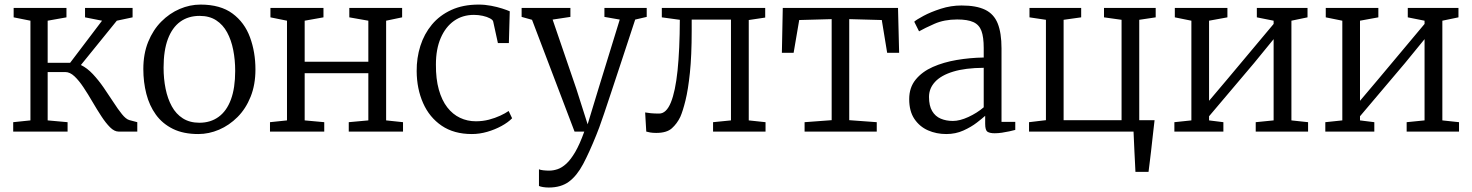

<svg xmlns="http://www.w3.org/2000/svg" viewBox="-20 -588 6579 858"><path d="M39 0V-42L116 -50V-495.5L41 -510.5V-552.5H277V-510.5L193 -495.5V-307.5H293.5L436 -495.5L360 -510.5V-552.5H572.5V-510.5L502 -495.5L341.5 -297.5Q369.5 -284 395 -256.8Q420.5 -229.5 443.5 -196.2Q466.5 -163 486.8 -131.5Q507 -100 524.8 -78Q542.5 -56 557.5 -51.5L593.5 -42V0H510Q491 0 471.8 -19.2Q452.5 -38.5 432.8 -68.8Q413 -99 393.2 -133Q373.5 -167 353.2 -197.5Q333 -228 312.8 -247Q292.5 -266 272 -266H193V-50L282 -42V0Z M620.5 -279.5Q620.5 -347.5 642.2 -401Q664 -454.5 700.8 -491.5Q737.5 -528.5 783 -548Q828.5 -567.5 876 -567.5Q965 -567.5 1019 -527.5Q1073 -487.5 1097.2 -421.2Q1121.5 -355 1121.5 -277.5Q1121.5 -209.5 1100 -155.8Q1078.5 -102 1041.5 -65Q1004.5 -28 959 -8.5Q913.5 11 866 11Q799.5 11 752.5 -12.2Q705.5 -35.5 676.5 -75.8Q647.5 -116 634 -168.5Q620.5 -221 620.5 -279.5ZM871 -39.5Q921 -39.5 957 -65.8Q993 -92 1012 -143.5Q1031 -195 1031 -271Q1031 -320.5 1022.2 -364.8Q1013.5 -409 995 -443.2Q976.5 -477.5 946.2 -497.2Q916 -517 872 -517Q821.5 -517 785.5 -491Q749.5 -465 730.2 -413.5Q711 -362 711 -285.5Q711 -236 720 -191.5Q729 -147 747.8 -112.8Q766.5 -78.5 797.2 -59Q828 -39.5 871 -39.5Z M1186.5 0V-42L1262.5 -50V-495.5L1188.5 -510.5V-552.5H1425.5V-510.5L1341.5 -495.5V-312H1626V-495.5L1541 -510.5V-552.5H1777V-510.5L1705.5 -495.5V-50L1781 -42V0H1538.5V-42L1626 -50V-261H1341.5V-50L1429 -42V0Z M2088.5 11Q2008.5 11 1953.8 -26.2Q1899 -63.5 1870.8 -127.2Q1842.5 -191 1842 -270Q1841.5 -329 1858.5 -382.8Q1875.5 -436.5 1910 -478Q1944.5 -519.5 1996.8 -543.5Q2049 -567.5 2119 -567.5Q2147.5 -567.5 2174.8 -562.2Q2202 -557 2223.8 -550Q2245.5 -543 2258 -537.5L2254 -395.5H2205L2184 -491.5Q2182.5 -499 2169.5 -506Q2156.5 -513 2137.5 -517.2Q2118.5 -521.5 2098 -521.5Q2047 -521.5 2009 -494.8Q1971 -468 1949.5 -418.2Q1928 -368.5 1928 -300Q1927.5 -235.5 1941 -187.5Q1954.5 -139.5 1978.8 -108.2Q2003 -77 2035.8 -61.5Q2068.5 -46 2106.5 -46Q2137 -46 2164.8 -53.2Q2192.5 -60.5 2215.2 -71Q2238 -81.5 2253 -92L2268.5 -59.5Q2250.5 -41 2221.2 -25Q2192 -9 2157.5 1Q2123 11 2088.5 11Z M2432.5 250Q2419 250 2406.8 248Q2394.5 246 2388.5 243V168.5Q2394.5 171.5 2407.8 173Q2421 174.5 2434 174.5Q2452.5 174.5 2471.8 168Q2491 161.5 2510.8 143.5Q2530.5 125.5 2550.8 90.8Q2571 56 2591 0H2547.5L2357.5 -499.5L2311 -512.5V-552.5H2529V-512.5L2449.5 -500.5L2555.5 -191L2606 -32.5L2654.5 -192L2749.5 -500.5L2681 -512.5V-552.5H2870V-512.5L2818.5 -500.5Q2783.5 -393.5 2757 -313.5Q2730.5 -233.5 2711.5 -176Q2692.5 -118.5 2679.5 -80.2Q2666.5 -42 2658 -18.8Q2649.5 4.5 2644.5 16Q2613.5 93 2585.8 145.2Q2558 197.5 2522.5 223.8Q2487 250 2432.5 250Z M2912.5 6Q2897 6 2885.5 4Q2874 2 2868 0L2863 -85.5Q2873 -83.5 2888.8 -82Q2904.5 -80.5 2925.5 -80.5Q2957.5 -80.5 2977.8 -129.8Q2998 -179 3007.8 -272.5Q3017.5 -366 3018 -499.5L2937.5 -510.5V-552.5H3399.5V-509.5L3326 -498.5V-50L3401 -42V0H3166.5V-42L3246.5 -50V-500.5H3071V-451Q3071 -339 3063 -262.8Q3055 -186.5 3043.2 -139Q3031.5 -91.5 3020 -65.5Q3005.5 -35.5 2982.5 -14.8Q2959.5 6 2912.5 6Z M3575.5 0V-42L3696.5 -51V-502.5L3551.5 -498.5L3526.5 -352H3474L3478 -552.5H3993L3998 -352H3944.5L3920.5 -498.5L3775 -502.5V-51L3898 -42V0Z M4208.5 11Q4164.5 11 4127 -5.5Q4089.5 -22 4066.2 -56.5Q4043 -91 4043 -145Q4043 -197 4071.8 -232.2Q4100.5 -267.5 4148.5 -288.8Q4196.5 -310 4255.5 -320Q4314.5 -330 4376 -331V-373.5Q4376 -422.5 4365.8 -450Q4355.5 -477.5 4329.8 -489.2Q4304 -501 4257.5 -501Q4199.5 -501 4155.5 -481.5Q4111.5 -462 4087 -448L4065.5 -491Q4075 -500 4107.2 -517.2Q4139.5 -534.5 4184.5 -549Q4229.5 -563.5 4277 -563.5Q4343 -563.5 4382.2 -544.5Q4421.5 -525.5 4438.5 -483.2Q4455.5 -441 4455.5 -371.5V-43.5H4517V-7.5Q4506 -4.5 4490.2 -1Q4474.5 2.5 4457.2 5Q4440 7.5 4425 7.5Q4403.5 7.5 4393 0.8Q4382.5 -6 4382.5 -34.5V-70.5Q4370.5 -59.5 4345.2 -40Q4320 -20.5 4285.2 -4.8Q4250.5 11 4208.5 11ZM4238 -47.5Q4269 -47.5 4307.5 -65.2Q4346 -83 4376 -108.5V-285Q4294 -284.5 4239.8 -268Q4185.5 -251.5 4158.5 -222.2Q4131.5 -193 4131.5 -155Q4131.5 -115.5 4145.5 -91.8Q4159.5 -68 4183.8 -57.8Q4208 -47.5 4238 -47.5Z M5054 180Q5053 157.5 5051.8 134.8Q5050.5 112 5049.5 89.5Q5048.5 67 5047.5 44.5Q5046.5 22 5045.5 0H4578.5V-42L4654 -51V-499.5L4580.5 -510.5V-552.5H4811.5V-510.5L4733 -499.5V-51H4992V-499.5L4913.5 -510.5V-552.5H5144.5V-510.5L5071 -499.5V-51H5139.5Q5137 -28 5134.2 -5Q5131.5 18 5129 41.2Q5126.5 64.5 5123.8 87.8Q5121 111 5118.2 134Q5115.5 157 5112.5 180Z M5228 0V-42L5304 -50V-495.5L5230 -510.5V-552.5H5465V-510.5L5383 -495.5V-137.5L5462.5 -231.5L5671.5 -481V-495.5L5596.5 -510.5V-552.5H5823V-510.5L5751 -495.5V-50L5825.5 -42V0H5591.5V-42L5671.5 -50V-413L5584 -306L5383 -68.5V-50L5447 -42V0Z M5902.5 0V-42L5978.5 -50V-495.5L5904.5 -510.5V-552.5H6139.5V-510.5L6057.5 -495.5V-137.5L6137 -231.5L6346 -481V-495.5L6271 -510.5V-552.5H6497.5V-510.5L6425.5 -495.5V-50L6500 -42V0H6266V-42L6346 -50V-413L6258.5 -306L6057.5 -68.5V-50L6121.5 -42V0Z"/></svg>

Font: Merriweather 24pt Light
Style: Regular
Weight: 300
Designer: Eben Sorkin
Foundry: Eben Sorkin
Version: Version 2.100